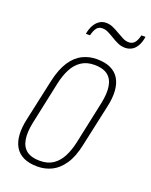

<svg xmlns="http://www.w3.org/2000/svg" viewBox="-132 -756 658 834"><g transform="rotate(20 197.0 -339.0)"><path d="M145 6Q106 6 80 -6.5Q54 -19 40.5 -42.5Q27 -66 25 -98.5Q23 -131 32 -171L74 -364Q87 -422 110 -456.5Q133 -491 163.5 -506Q194 -521 229 -521Q268 -521 294 -508.5Q320 -496 333.5 -472.5Q347 -449 349 -416.5Q351 -384 342 -344L300 -151Q288 -93 264.5 -58.5Q241 -24 210.5 -9Q180 6 145 6ZM146 -21Q183 -21 207.5 -38Q232 -55 247 -84.5Q262 -114 270 -151L312 -348Q322 -396 316.5 -428.5Q311 -461 289 -477.5Q267 -494 228 -494Q192 -494 167 -477Q142 -460 127 -430.5Q112 -401 104 -364L62 -167Q52 -120 57.5 -87Q63 -54 85 -37.5Q107 -21 146 -21ZM326 -609Q308 -609 292.5 -616Q277 -623 262.5 -632Q248 -641 234 -648Q220 -655 206 -655Q188 -655 179 -642Q170 -629 165 -608H146Q150 -632 159.5 -648.5Q169 -665 182.5 -674Q196 -683 213 -683Q230 -683 245.5 -676Q261 -669 276 -660Q291 -651 305 -644Q319 -637 333 -637Q349 -637 359 -648Q369 -659 375 -684H394Q390 -658 380 -641Q370 -624 356 -616.5Q342 -609 326 -609Z"/></g></svg>

Font: Hubot Sans Condensed ExtraLight
Style: Italic
Weight: 200
Width: 3
Italic angle: -12.0243°
Designer: Deni Anggara
Foundry: GitHub, Inc., Subsidiary of Microsoft Corporation
Version: Version 2.000